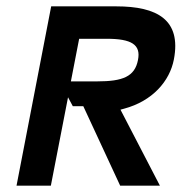

<svg xmlns="http://www.w3.org/2000/svg" viewBox="-20 -592 571 604"><path d="M32 -8H140L194 -286L209 -258H242L358 -8H483L359 -247L370 -250C460 -274 514 -337 527 -405C551 -530 474 -572 346 -572H141ZM203 -336 229 -470H316C393 -470 424 -452 414 -403C404 -351 366 -336 286 -336Z"/></svg>

Font: Charger Eco
Style: Obl
Weight: 1000
Designer: Jasper
Foundry: Cannot Into Space Fonts
Version: Version 1.1